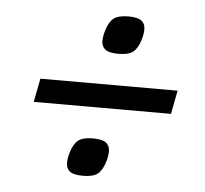

<svg xmlns="http://www.w3.org/2000/svg" viewBox="-42 -597 624 584"><g transform="rotate(5 270.0 -305.5)"><path d="M63 -269 77 -341H496L482 -269ZM232 -58Q203 -58 191.5 -67Q180 -76 180 -93Q180 -107 185 -124Q193 -151 207 -162.5Q221 -174 252 -174Q281 -174 292.5 -165Q304 -156 304 -139Q304 -125 299 -108Q291 -81 277 -69.5Q263 -58 232 -58ZM307 -437Q278 -437 266.5 -446Q255 -455 255 -472Q255 -486 260 -503Q268 -530 282 -541.5Q296 -553 327 -553Q356 -553 367.5 -544Q379 -535 379 -518Q379 -504 374 -487Q366 -460 352 -448.5Q338 -437 307 -437Z"/></g></svg>

Font: IBM Plex Sans Cond Text
Style: Italic
Weight: 450
Width: 3
Italic angle: -11°
Designer: Mike Abbink, Paul van der Laan, Pieter van Rosmalen
Foundry: Bold Monday
Version: Version 1.3